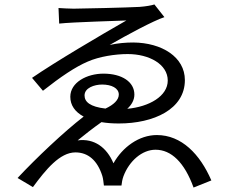

<svg xmlns="http://www.w3.org/2000/svg" viewBox="-20 -794 1040 863"><path d="M243 -758 246 -688C311 -695 510 -700 548 -702C434 -637 227 -515 124 -444L173 -386C253 -449 318 -493 374 -517C426 -540 498 -551 554 -551C651 -551 734 -505 734 -432C734 -362 651 -314 552 -305C572 -323 584 -345 584 -369C584 -426 528 -463 445 -463C371 -463 296 -424 296 -359C296 -321 317 -291 356 -270C268 -202 144 -85 59 6L128 47C186 -32 249 -109 319 -109C376 -109 418 -73 440 -3C444 10 445 26 447 40H526C527 29 530 11 535 -2C561 -71 619 -121 679 -121C750 -121 809 -64 850 49L930 17C879 -101 796 -187 685 -187C605 -187 531 -133 490 -60C460 -131 404 -173 329 -163C357 -186 399 -219 436 -245C459 -241 485 -239 514 -239C671 -239 811 -303 811 -434C811 -538 707 -602 579 -603C546 -603 509 -600 473 -592C549 -636 670 -701 719 -717L674 -774C663 -770 635 -765 607 -763C558 -760 338 -755 311 -755C289 -755 259 -757 243 -758ZM454 -306C385 -314 360 -336 360 -365C360 -399 404 -414 439 -414C481 -414 514 -398 514 -369C514 -345 491 -323 454 -306Z"/></svg>

Font: Noto Sans CJK SC
Style: Regular
Weight: 400
Designer: Ryoko NISHIZUKA 西塚涼子 (kana, bopomofo & ideographs); Paul D. Hunt (Latin, Greek & Cyrillic); Sandoll Communications 산돌커뮤니
Foundry: Adobe
Version: Version 2.004;hotconv 1.0.118;makeotfexe 2.5.65603